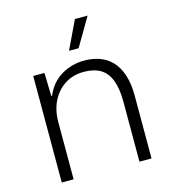

<svg xmlns="http://www.w3.org/2000/svg" viewBox="-109 -819 809 907"><g transform="rotate(-15 295.5 -365.0)"><path d="M81 0V-521H136L139 -408H143Q168 -468 219.5 -498.5Q271 -529 332 -529Q373 -529 407.5 -516.5Q442 -504 467 -477.5Q492 -451 506 -408.5Q520 -366 520 -305V0H461V-294Q461 -357 445.5 -398Q430 -439 398 -458.5Q366 -478 316 -478Q263 -478 223 -452Q183 -426 161 -381.5Q139 -337 139 -279V0ZM275 -592 341 -730H403L322 -592Z"/></g></svg>

Font: Mona Sans Light
Style: Regular
Weight: 300
Designer: Deni Anggara
Foundry: GitHub
Version: Version 2.000